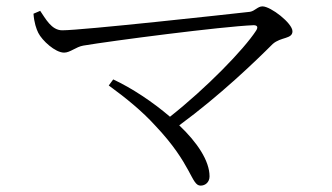

<svg xmlns="http://www.w3.org/2000/svg" viewBox="-20 -625 1040 602"><path d="M335 -376 321 -357C376 -317 426 -276 466 -232C583 -109 579 -43 609 -43C624 -43 637 -54 637 -72C637 -121 598 -179 542 -232C670 -326 780 -432 835 -487C861 -510 897 -502 897 -527C897 -552 829 -605 803 -605C788 -605 780 -591 764 -588C693 -580 238 -530 175 -530C141 -530 122 -568 106 -591L85 -582C87 -554 94 -534 100 -522C112 -498 153 -460 181 -460C200 -460 218 -478 241 -482C330 -497 675 -542 775 -546C787 -546 790 -540 783 -529C744 -469 627 -349 513 -259C458 -306 393 -349 335 -376Z"/></svg>

Font: Noto Serif CJK SC Light
Style: Regular
Weight: 300
Designer: Ryoko NISHIZUKA 西塚涼子 (kana & ideographs); Frank Grießhammer (Latin, Greek & Cyrillic); Wenlong ZHANG 张文龙 (bopomofo); San
Foundry: Adobe
Version: Version 2.001;hotconv 1.1.0;makeotfexe 2.6.0